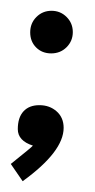

<svg xmlns="http://www.w3.org/2000/svg" viewBox="-40 -271 176 356"><path d="M27 -183Q16 -194 16 -211Q16 -228 27.5 -239.5Q39 -251 55.5 -251Q72 -251 83.5 -239.5Q95 -228 95 -211.5Q95 -195 83.5 -183.5Q72 -172 55 -172Q38 -172 27 -183ZM78 -34Q78 10 2 65L-20 33Q20 1 21 -1Q-7 -10 -7 -31.5Q-7 -53 3.5 -64.5Q14 -76 33 -76Q52 -76 65 -64.5Q78 -53 78 -34Z"/></svg>

Font: Marck Script
Style: Regular
Weight: 400
Designer: Denis Masharov, Marck Fogel
Foundry: Denis Masharov
Version: Version 1.002